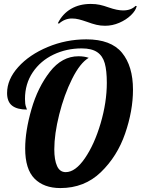

<svg xmlns="http://www.w3.org/2000/svg" viewBox="-20 -950 715 976"><path d="M470 -824C484 -820.7 498.7 -819 514 -819C538.7 -819 562.7 -824 586 -834C609.3 -844 629.2 -856.8 645.5 -872.5C661.8 -888.2 671.7 -903.7 675 -919L669 -920C653.7 -904.7 632.7 -897 606 -897C586 -897 561.7 -902 533 -912C516.3 -918 501.2 -922.5 487.5 -925.5C473.8 -928.5 458.3 -930 441 -930C403 -930 369.7 -921.7 341 -905C312.3 -888.3 290 -864 274 -832L280 -830C299.3 -847.3 321.3 -856 346 -856C358 -856 369.8 -854.5 381.5 -851.5C393.2 -848.5 406.7 -844.3 422 -839C440 -832.3 456 -827.3 470 -824ZM155.5 -42C187.2 -10 231 6 287 6C368.3 6 436.8 -20.8 492.5 -74.5C548.2 -128.2 589.3 -193.7 616 -271C642.7 -348.3 656 -422.7 656 -494C656 -574 637.3 -636.7 600 -682C562.7 -727.3 502.3 -750 419 -750C350.3 -750 284.8 -737 222.5 -711C160.2 -685 110.2 -651 72.5 -609C34.8 -567 16 -523 16 -477C16 -447.7 24.5 -426.3 41.5 -413C58.5 -399.7 83.7 -393 117 -393C117 -394.3 115.3 -399.2 112 -407.5C108.7 -415.8 107 -429 107 -447C107 -498.3 120.2 -543.5 146.5 -582.5C172.8 -621.5 208 -651.5 252 -672.5C296 -693.5 343.7 -704 395 -704C429 -704 455.3 -697.7 474 -685C492.7 -672.3 505.5 -653.5 512.5 -628.5C519.5 -603.5 523 -570.3 523 -529C523 -463 512.5 -394.3 491.5 -323C470.5 -251.7 443.8 -192.5 411.5 -145.5C379.2 -98.5 346.7 -75 314 -75C294 -75 279.3 -85.3 270 -106C260.7 -126.7 256 -155 256 -191C256 -242.3 264.3 -301.3 281 -368C297.7 -434.7 319.5 -495 346.5 -549C373.5 -603 401.7 -638.7 431 -656C416.3 -661.3 399 -664 379 -664C323 -664 274.5 -637.7 233.5 -585C192.5 -532.3 161.3 -469 140 -395C118.7 -321 108 -254.3 108 -195C108 -125 123.8 -74 155.5 -42Z"/></svg>

Font: DonutKreme
Style: Regular
Weight: 400
Designer: Impallari Type
Foundry: Impallari Type
Version: Version 2.100